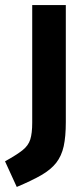

<svg xmlns="http://www.w3.org/2000/svg" viewBox="-73 -522 336 764"><path d="M-6.3 221.9 -53 119.9Q-6.4 94.1 16.7 75.7Q39.9 57.3 47.5 32.8Q55.2 8.3 55.2 -33.8V-501.9H188.9V-35.9Q188.9 21.2 180.5 59.8Q172 98.5 150.7 125.8Q129.3 153.1 91.1 175.1Q52.8 197 -6.3 221.9Z"/></svg>

Font: Cairo
Style: Regular
Weight: 400
Designer: Mohamed Gaber, Accademia di Belle Arti di Urbino
Foundry: Kief Type Foundry, Accademia di Belle Arti di Urbino
Version: Version 3.120